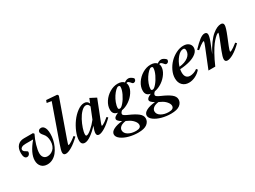

<svg xmlns="http://www.w3.org/2000/svg" viewBox="-54 -1492 3327 2504"><g transform="rotate(-30 1609.5 -240.0)"><path d="M262.2 11.2Q204.1 11.2 172.1 -23.9Q140.1 -59.1 140.1 -115.7Q140.1 -223.1 259.8 -365.2H147.5Q106.9 -365.2 86.4 -352.3Q65.9 -339.4 65.9 -320.8Q65.9 -308.6 75.2 -298.3Q84.5 -288.1 95.7 -282.5Q106.9 -276.9 116.2 -269.8Q125.5 -262.7 125.5 -256.3Q125.5 -236.3 111.8 -220.7Q98.1 -205.1 78.1 -205.1Q55.2 -205.1 43.2 -227.3Q31.2 -249.5 31.2 -288.6Q31.2 -358.9 65.9 -398.2Q100.6 -437.5 162.1 -437.5H298.3L312.5 -420.9Q280.3 -356.9 259.5 -285.6Q238.8 -214.4 238.8 -168.9Q238.8 -127 259.5 -103.5Q280.3 -80.1 315.4 -80.1Q337.9 -80.1 360.4 -89.1Q382.8 -98.1 402.6 -116Q422.4 -133.8 434.6 -164.6Q446.8 -195.3 446.8 -234.4Q446.8 -307.6 407.7 -349.1Q376.5 -382.8 376.5 -406.2Q376.5 -422.9 388.9 -433.8Q401.4 -444.8 421.4 -444.8Q446.3 -444.8 462.4 -427Q478.5 -409.2 485.4 -381.1Q492.2 -353 492.2 -315.4Q492.2 -273.4 482.7 -228.8Q473.1 -184.1 453.9 -141.1Q434.6 -98.1 407.7 -64.2Q380.9 -30.3 343 -9.5Q305.2 11.2 262.2 11.2Z M539.1 11.2Q500.5 11.2 500.5 -28.3Q500.5 -58.1 530.3 -141.1L719.7 -677.2L650.4 -688.5L663.6 -725.1L824.2 -712.9L836.4 -692.9L641.6 -142.1Q621.1 -84 621.1 -74.2Q621.1 -70.3 625.5 -70.3Q631.3 -70.3 643.8 -75.7Q656.2 -81.1 681.9 -97.9Q707.5 -114.7 738.8 -140.6L755.4 -121.6Q688 -55.7 630.9 -22.2Q573.7 11.2 539.1 11.2Z M825.2 11.2Q770.5 11.2 770.5 -53.2Q770.5 -107.9 798.8 -177Q827.1 -246.1 869.9 -304.9Q912.6 -363.8 967.5 -404.3Q1022.5 -444.8 1070.8 -444.8Q1121.1 -444.8 1137.7 -398.9L1165 -467.3L1255.9 -419.9L1146.5 -142.1Q1124 -87.4 1124 -74.7Q1124 -70.3 1127.4 -70.3Q1132.8 -70.3 1144.5 -75.7Q1156.2 -81.1 1180.7 -97.9Q1205.1 -114.7 1235.4 -140.6L1252 -123Q1184.1 -56.6 1128.2 -22.7Q1072.3 11.2 1039.6 11.2Q1002.9 11.2 1002.9 -26.4Q1002.9 -58.6 1029.3 -127.4Q975.6 -67.4 919.7 -28.1Q863.8 11.2 825.2 11.2ZM877.4 -84.5Q877.4 -71.8 880.6 -66.2Q883.8 -60.5 892.1 -60.5Q915.5 -60.5 964.6 -102.1Q1013.7 -143.6 1058.6 -201.7L1123.5 -363.3Q1112.3 -407.2 1076.7 -407.2Q1043.5 -407.2 1006.3 -369.1Q969.2 -331.1 941.7 -278.8Q914.1 -226.6 895.8 -172.1Q877.4 -117.7 877.4 -84.5Z M1493.7 244.6Q1423.3 244.6 1356.4 226.6Q1289.6 208.5 1246.3 176.3Q1203.1 144 1203.1 106.9Q1203.1 66.9 1253.9 40.8Q1304.7 14.6 1384.8 7.8Q1324.7 -28.3 1324.7 -51.8Q1324.7 -70.8 1340.1 -84.5Q1355.5 -98.1 1392.6 -114.3Q1320.3 -126 1320.3 -199.2Q1320.3 -258.8 1357.7 -315.9Q1395 -373 1454.8 -408.7Q1514.6 -444.3 1576.7 -444.3Q1638.7 -444.3 1668.9 -410.2Q1699.7 -434.1 1731.9 -434.1Q1747.1 -434.1 1764.9 -424.3Q1782.7 -414.6 1795.4 -401.9Q1802.7 -395.5 1802.7 -389.2Q1802.7 -370.6 1792 -359.1Q1781.2 -347.7 1763.2 -347.7Q1752.4 -347.7 1743.7 -358.4Q1712.9 -397.5 1696.3 -397Q1689 -397.5 1681.2 -391.6Q1689.5 -374 1689.5 -353.5Q1689.5 -303.2 1655 -251Q1620.6 -198.7 1565.9 -161.6Q1511.2 -124.5 1454.6 -115.2Q1427.2 -93.3 1427.2 -72.3Q1427.2 -59.6 1444.1 -48.1Q1460.9 -36.6 1493.7 -22.5Q1582 15.6 1626 51Q1669.9 86.4 1669.9 129.4Q1669.9 178.7 1627.7 211.7Q1585.4 244.6 1493.7 244.6ZM1442.9 -147.5Q1463.4 -147.5 1498.8 -189Q1534.2 -230.5 1562.3 -289.1Q1590.3 -347.7 1590.3 -389.6Q1590.3 -409.7 1567.4 -409.7Q1550.3 -409.7 1524.9 -385.3Q1499.5 -360.8 1476.1 -325.4Q1452.6 -290 1436 -246.1Q1419.4 -202.1 1419.4 -167Q1419.4 -147.5 1442.9 -147.5ZM1318.4 109.9Q1318.4 154.3 1365.2 182.4Q1412.1 210.4 1479 210.4Q1555.2 210.4 1555.2 159.7Q1555.2 130.9 1526.9 97.9Q1498.5 64.9 1457.5 45.9Q1438.5 37.1 1424.8 29.8Q1370.1 37.1 1344.2 59.3Q1318.4 81.5 1318.4 109.9Z M1987.8 244.6Q1917.5 244.6 1850.6 226.6Q1783.7 208.5 1740.5 176.3Q1697.3 144 1697.3 106.9Q1697.3 66.9 1748 40.8Q1798.8 14.6 1878.9 7.8Q1818.8 -28.3 1818.8 -51.8Q1818.8 -70.8 1834.2 -84.5Q1849.6 -98.1 1886.7 -114.3Q1814.5 -126 1814.5 -199.2Q1814.5 -258.8 1851.8 -315.9Q1889.2 -373 1949 -408.7Q2008.8 -444.3 2070.8 -444.3Q2132.8 -444.3 2163.1 -410.2Q2193.8 -434.1 2226.1 -434.1Q2241.2 -434.1 2259 -424.3Q2276.9 -414.6 2289.6 -401.9Q2296.9 -395.5 2296.9 -389.2Q2296.9 -370.6 2286.1 -359.1Q2275.4 -347.7 2257.3 -347.7Q2246.6 -347.7 2237.8 -358.4Q2207 -397.5 2190.4 -397Q2183.1 -397.5 2175.3 -391.6Q2183.6 -374 2183.6 -353.5Q2183.6 -303.2 2149.2 -251Q2114.7 -198.7 2060.1 -161.6Q2005.4 -124.5 1948.7 -115.2Q1921.4 -93.3 1921.4 -72.3Q1921.4 -59.6 1938.2 -48.1Q1955.1 -36.6 1987.8 -22.5Q2076.2 15.6 2120.1 51Q2164.1 86.4 2164.1 129.4Q2164.1 178.7 2121.8 211.7Q2079.6 244.6 1987.8 244.6ZM1937 -147.5Q1957.5 -147.5 1992.9 -189Q2028.3 -230.5 2056.4 -289.1Q2084.5 -347.7 2084.5 -389.6Q2084.5 -409.7 2061.5 -409.7Q2044.4 -409.7 2019 -385.3Q1993.7 -360.8 1970.2 -325.4Q1946.8 -290 1930.2 -246.1Q1913.6 -202.1 1913.6 -167Q1913.6 -147.5 1937 -147.5ZM1812.5 109.9Q1812.5 154.3 1859.4 182.4Q1906.2 210.4 1973.1 210.4Q2049.3 210.4 2049.3 159.7Q2049.3 130.9 2021 97.9Q1992.7 64.9 1951.7 45.9Q1932.6 37.1 1918.9 29.8Q1864.3 37.1 1838.4 59.3Q1812.5 81.5 1812.5 109.9Z M2392.6 11.2Q2332.5 11.2 2295.9 -26.4Q2259.3 -64 2259.3 -130.4Q2259.3 -186 2286.6 -243.7Q2314 -301.3 2356.7 -345Q2399.4 -388.7 2455.3 -416.7Q2511.2 -444.8 2564.9 -444.8Q2615.2 -444.8 2644.8 -419.7Q2674.3 -394.5 2674.3 -356.4Q2674.3 -311.5 2634.8 -277.1Q2595.2 -242.7 2529.5 -223.6Q2463.9 -204.6 2378.9 -199.2Q2374 -172.4 2374 -152.3Q2374 -105.5 2394.3 -82.3Q2414.6 -59.1 2450.7 -59.1Q2474.6 -59.1 2505.6 -69.3Q2536.6 -79.6 2559.6 -99.1L2575.2 -79.1Q2541 -38.1 2491.5 -13.4Q2441.9 11.2 2392.6 11.2ZM2542 -408.7Q2498.5 -408.7 2453.4 -355.5Q2408.2 -302.2 2386.7 -231.4Q2472.7 -240.7 2521.7 -278.3Q2570.8 -315.9 2570.8 -372.1Q2570.8 -408.7 2542 -408.7Z M2689.5 0 2804.7 -285.6Q2829.6 -348.1 2829.6 -358.9Q2829.6 -363.3 2825.2 -363.3Q2819.8 -363.3 2807.4 -357.2Q2794.9 -351.1 2770.3 -333.7Q2745.6 -316.4 2715.8 -291L2697.3 -308.1Q2762.2 -377 2806.9 -410.9Q2851.6 -444.8 2883.8 -444.8Q2922.9 -444.8 2922.9 -406.7Q2922.9 -371.6 2892.1 -294.4L2837.4 -158.2Q2878.9 -238.8 2921.9 -297.1Q2964.8 -355.5 3002.4 -386.2Q3040 -417 3071.5 -430.9Q3103 -444.8 3130.9 -444.8Q3169.9 -444.8 3169.9 -406.7Q3169.9 -372.1 3127.9 -268.1L3077.1 -142.6Q3056.2 -89.8 3056.2 -74.2Q3056.2 -69.8 3060.5 -69.8Q3066.4 -69.8 3078.6 -75.4Q3090.8 -81.1 3116.2 -97.9Q3141.6 -114.7 3173.3 -140.6L3190.4 -122.1Q3122.6 -55.2 3065.4 -22Q3008.3 11.2 2973.1 11.2Q2934.6 11.2 2934.6 -27.3Q2934.6 -60.5 2966.3 -141.1L3022.9 -282.7Q3047.9 -346.7 3047.9 -359.4Q3047.9 -363.3 3043.9 -363.3Q3039.1 -363.3 3027.1 -356.7Q3015.1 -350.1 2990.2 -326.4Q2965.3 -302.7 2937.3 -265.9Q2909.2 -229 2869.9 -159.2Q2830.6 -89.4 2792 0Z"/></g></svg>

Font: Elstob
Style: Bold Italic
Weight: 700
Italic angle: -20°
Designer: Peter S. Baker
Version: Version 1.015